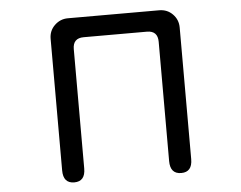

<svg xmlns="http://www.w3.org/2000/svg" viewBox="-53 -813 1105 880"><g transform="rotate(-5 500.0 -373.0)"><path d="M354.5 -656.2Q304.7 -656.2 304.7 -605.5V-56.6Q304.7 2.9 253.9 2.9Q203.1 2.9 203.1 -56.6V-662.1Q203.1 -699.2 229 -724.1Q254.9 -749 290 -749H710Q747.1 -749 772 -723.6Q796.9 -698.2 796.9 -662.1V-56.6Q796.9 2.9 746.1 2.9Q695.3 2.9 695.3 -56.6V-605.5Q695.3 -656.2 645.5 -656.2Z"/></g></svg>

Font: MotoyaLMaru
Style: W3 mono
Weight: 400
Version: Version 1.01